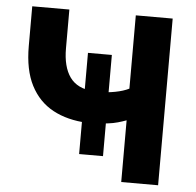

<svg xmlns="http://www.w3.org/2000/svg" viewBox="-51 -757 824 809"><g transform="rotate(5 361.0 -352.5)"><path d="M491 0V-261Q475 -255 455.5 -249.5Q436 -244 415 -241.5Q394 -239 374 -238L405 -257V-102H304V-257L327 -236Q242 -240 181 -273Q120 -306 86.5 -371Q53 -436 53 -537V-705H210V-541Q210 -463 241 -419.5Q272 -376 340 -371L304 -360V-530H405V-360L365 -370Q398 -370 432.5 -376.5Q467 -383 491 -395V-705H647V0Z"/></g></svg>

Font: Nunito Sans 11pt ExtraBold
Style: Regular
Weight: 800
Version: Version 3.101;gftools[0.9.27]